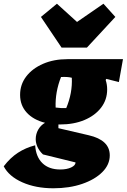

<svg xmlns="http://www.w3.org/2000/svg" viewBox="-88 -813 681 1032"><path d="M235 -144Q230 -144 226 -144V-124L389 -86Q502 -60 502 22Q502 72 462 112Q422 152 353.5 175.5Q285 199 199 199Q104 199 32 167Q-40 135 -68 81Q-33 35 8.5 8Q50 -19 101 -32Q105 30 140 64Q175 98 236 98Q271 98 294.5 87Q318 76 318 60L143 17Q123 -2 113.5 -23Q104 -44 104 -65Q104 -92 117 -115.5Q130 -139 154 -153Q91 -169 55.5 -208Q20 -247 20 -303Q20 -359 53 -402Q86 -445 143.5 -470Q201 -495 274 -495H573L551 -372L483 -389L480 -383Q488 -359 488 -332Q488 -277 455.5 -234.5Q423 -192 366 -168Q309 -144 235 -144ZM268 -232Q302 -313 298 -395Q276 -401 240 -399Q208 -318 211 -235Q240 -231 268 -232ZM243 -557 132 -722 218 -793 326 -695 468 -793 532 -722 379 -557Z"/></svg>

Font: Piazzolla Black
Style: Italic
Weight: 900
Italic angle: -11.3°
Designer: Juan Pablo del Peral
Foundry: Huerta Tipografica
Version: Version 1.330